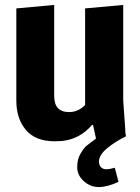

<svg xmlns="http://www.w3.org/2000/svg" viewBox="-20 -560 567 776"><path d="M486 -41Q486 -24 489 -9Q444 13 412 40Q380 67 380 93Q380 106 387.5 115Q395 124 409.5 124Q424 124 444 118L459 175Q414 196 379.5 196Q345 196 318.5 172Q292 148 292 115.5Q292 83 306 60Q320 37 330.5 28.5Q341 20 368 0L356 -55H352Q302 3 229 10Q210 11 201 11Q123 11 84.5 -35Q46 -81 46 -153V-526L199 -540V-172Q199 -107 259 -107Q297 -107 324 -136V-526L478 -540V-154Z"/></svg>

Font: Magra
Style: Bold
Weight: 600
Designer: Viviana Monsalve
Foundry: Viviana Monsalve
Version: Version 1.001